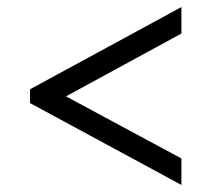

<svg xmlns="http://www.w3.org/2000/svg" viewBox="-20 -630 599 544"><path d="M494 -106 65 -338V-377L494 -610V-535L167 -357L494 -181Z"/></svg>

Font: Noto Serif Malayalam SemiBold
Style: Regular
Weight: 600
Designer: Indian type Foundry, Jelle Bosma, Monotype Design Team
Foundry: Monotype Imaging Inc.
Version: Version 2.104; ttfautohint (v1.8.4.7-5d5b)